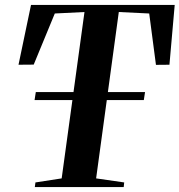

<svg xmlns="http://www.w3.org/2000/svg" viewBox="-20 -763 732 783"><path d="M122 0 124.5 -19 231.5 -35.5 324.5 -714 203.5 -708 117.5 -499.5 55.5 -499 106.5 -743H692.5L671 -499L616 -498.5L588.5 -708L464.5 -714L372 -35.5L486.5 -19L484.5 0ZM121 -355 126 -387.5H571.5L566.5 -355Z"/></svg>

Font: Merriweather 144pt SemiBold
Style: Italic
Weight: 600
Italic angle: -7.8°
Version: Version 2.101